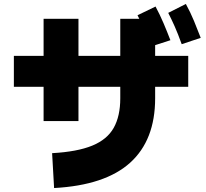

<svg xmlns="http://www.w3.org/2000/svg" viewBox="-20 -875 1040 969"><path d="M50 -437V-593H930V-437ZM376 -264H200V-780H376ZM253 74 243 -102Q370 -109 445.5 -140Q521 -171 554 -230Q587 -289 587 -379V-780H763V-379Q763 -168 637 -54Q511 60 253 74ZM744 -641Q724 -693 707.5 -729.5Q691 -766 674 -798L765 -842Q787 -801 805.5 -757.5Q824 -714 840 -672ZM897 -652Q878 -705 861.5 -742Q845 -779 829 -810L918 -855Q941 -813 959 -769.5Q977 -726 993 -684Z"/></svg>

Font: Murecho Thin Black
Style: Regular
Weight: 900
Version: Version 1.010